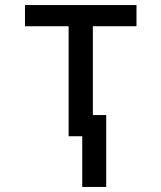

<svg xmlns="http://www.w3.org/2000/svg" viewBox="-20 -540 640 761"><path d="M306 201V0H252V-436H79V-520H521V-436H348V-84H401V201Z"/></svg>

Font: Iosevka Fixed Medium Extended
Style: Regular
Weight: 500
Width: 7
Monospace: yes
Designer: Belleve Invis
Foundry: Belleve Invis
Version: Version 24.1.1; ttfautohint (v1.8.4)